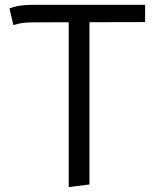

<svg xmlns="http://www.w3.org/2000/svg" viewBox="-20 -546 640 778"><path d="M342.5 -482.5V201.5L258.5 212V-482.5ZM34 -444.5 18.5 -512Q35.5 -518 49.5 -521Q63.5 -524 80.8 -525.2Q98 -526.5 124.5 -526.5H568V-456.5L121.5 -455.5Q102.5 -455.5 89.8 -454.8Q77 -454 64.5 -451.8Q52 -449.5 34 -444.5Z"/></svg>

Font: Fira Code Light
Style: Regular
Weight: 400
Monospace: yes
Version: Version 5.002